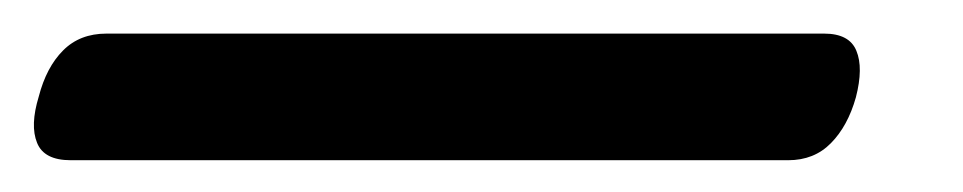

<svg xmlns="http://www.w3.org/2000/svg" viewBox="-68 78 582 116"><path d="M-44.6 136.4Q-40 118.6 -29.9 108.5Q-19.8 98.3 -3.7 98.3H429.9Q445.2 98.3 449.4 108.7Q453.7 119 449.1 136.8Q444.2 154.2 434 164.5Q423.9 174.8 408.2 174.8H-25.3Q-41.4 174.8 -45.6 164.3Q-49.9 153.8 -44.6 136.4Z"/></svg>

Font: Fraunces
Style: Italic
Weight: 900
Italic angle: -16°
Version: Version 1.000;[0bf87f6ff]